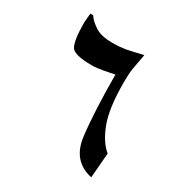

<svg xmlns="http://www.w3.org/2000/svg" viewBox="-165 -817 916 961"><g transform="rotate(30 293.0 -337.0)"><path d="M82 -690.9H98.1Q107.4 -676.8 120.6 -664.8Q133.8 -652.8 150.9 -641.6Q185.1 -619.1 252 -619.1Q273.4 -619.1 292.2 -620.8Q311 -622.6 326.7 -625Q342.3 -627.9 366 -633.5Q389.6 -639.2 419.9 -646Q419.4 -642.6 418 -634.5Q416.5 -626.5 414.6 -616.2Q412.6 -606 410.6 -595Q408.7 -584 407 -574.5Q405.3 -564.9 404.1 -558.1Q402.8 -551.3 402.8 -549.8Q400.4 -535.2 399.9 -516.6Q399.4 -498 398.9 -476.1Q398.9 -325.7 430.7 -243.7Q461.9 -164.1 507.3 -127.4L495.6 16.6Q436.5 3.9 402.6 -35.2Q368.7 -74.2 360.4 -140.1Q356.4 -170.9 353.3 -210.2Q350.1 -249.5 347.9 -294.4Q345.7 -339.4 344.5 -388.7Q343.3 -438 343.3 -489.3Q328.6 -486.3 313 -483.2Q297.4 -480 281.2 -477.1Q265.1 -474.1 249.3 -472.2Q233.4 -470.2 218.3 -470.2Q118.2 -470.2 98.1 -499Q88.4 -514.2 83 -548.3Q77.6 -582.5 77.6 -637.2Z"/></g></svg>

Font: XB Zar
Style: Bold
Weight: 700
Designer: Behnam
Foundry: Irmug
Version: Version 8.005 2009